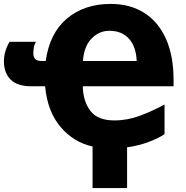

<svg xmlns="http://www.w3.org/2000/svg" viewBox="-34 -745 948 979"><path d="M530 -725Q630 -725 702 -679Q774 -633 812.5 -546.5Q851 -460 851 -337V-305H388Q390 -228 427 -179.5Q464 -131 549 -131Q616 -131 680 -155Q744 -179 805 -212V-61Q770 -38 721 -20Q672 -2 614 6V214H438V2Q342 -19 275 -97.5Q208 -176 196 -305H127Q54 -305 20 -339.5Q-14 -374 -14 -432Q-14 -460 -6 -485.5Q2 -511 15 -532H150Q141 -519 138.5 -502.5Q136 -486 136 -473Q136 -456 145 -445Q154 -434 178 -434H199Q219 -576 307.5 -650.5Q396 -725 530 -725ZM524 -588Q471 -588 432.5 -548Q394 -508 389 -434H663Q660 -507 623.5 -547.5Q587 -588 524 -588Z"/></svg>

Font: Noto Sans Disp ExtBd
Style: Regular
Weight: 800
Designer: Monotype Design Team
Foundry: Monotype Imaging Inc.
Version: Version 2.000;GOOG;noto-source:20170915:90ef993387c0; ttfaut